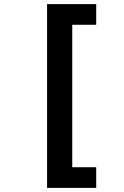

<svg xmlns="http://www.w3.org/2000/svg" viewBox="-20 -746 603 930"><path d="M208 164V-726H446V-626H330V64H446V164Z"/></svg>

Font: Noto Sans Mono SemiCondensed
Style: Bold
Weight: 700
Width: 4
Designer: Monotype Design Team
Foundry: Monotype Imaging Inc.
Version: Version 2.014